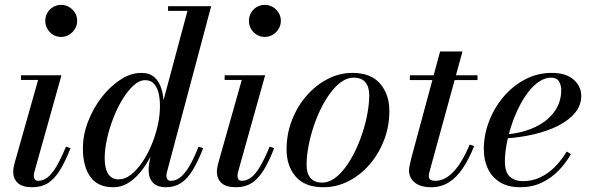

<svg xmlns="http://www.w3.org/2000/svg" viewBox="-20 -776 2494 806"><path d="M115.5 10Q74 10 54.8 -7.8Q35.5 -25.5 35.5 -54.5Q35.5 -64 37.2 -73Q39 -82 41 -90.5L140 -440.5H68V-460H238L124 -53Q123 -49 122.5 -44.8Q122 -40.5 122 -37Q122 -29 126 -23Q130 -17 140.5 -17Q161 -17 179.5 -31.2Q198 -45.5 216.8 -77Q235.5 -108.5 257 -160.5L276 -154Q253.5 -96.5 230.8 -60.2Q208 -24 180.8 -7Q153.5 10 115.5 10ZM236.5 -621Q218 -621 202.8 -630.2Q187.5 -639.5 178.8 -655Q170 -670.5 170 -688.5Q170 -707 178.8 -722.2Q187.5 -737.5 202.8 -746.5Q218 -755.5 236.5 -755.5Q255 -755.5 270.2 -746.5Q285.5 -737.5 294.8 -722.2Q304 -707 304 -688.5Q304 -670.5 294.8 -655Q285.5 -639.5 270.2 -630.2Q255 -621 236.5 -621Z M677.5 10Q639.5 10 621.8 -9.5Q604 -29 604 -61Q604 -65.5 604.2 -73Q604.5 -80.5 606 -88.5L620.5 -168L653 -250.5L654.5 -311L767 -730.5H685.5V-750H866.5L680.5 -52.5Q678.5 -45 678.5 -36.5Q678.5 -29.5 682.8 -23.2Q687 -17 697.5 -17Q718 -17 736.5 -31.2Q755 -45.5 774 -77Q793 -108.5 813.5 -160.5L833 -154Q810.5 -96.5 788 -60.2Q765.5 -24 738.8 -7Q712 10 677.5 10ZM456 10Q390 10 359 -34Q328 -78 328 -152.5Q328 -210 349.8 -266.2Q371.5 -322.5 407.5 -368.5Q443.5 -414.5 486.5 -442.2Q529.5 -470 573 -470Q608 -470 628.5 -451.5Q649 -433 658.2 -401.5Q667.5 -370 667.5 -331Q667.5 -299 660.5 -261.5Q653.5 -224 640.2 -185.8Q627 -147.5 608.5 -112.5Q590 -77.5 566.2 -49.8Q542.5 -22 515 -6Q487.5 10 456 10ZM478.5 -23Q504.5 -23 529.5 -42.5Q554.5 -62 576.5 -94Q598.5 -126 615.5 -166.2Q632.5 -206.5 642 -249Q651.5 -291.5 651.5 -330.5Q651.5 -363.5 645 -387.8Q638.5 -412 625 -425.8Q611.5 -439.5 589.5 -439.5Q565.5 -439.5 541.2 -417.8Q517 -396 495 -360.2Q473 -324.5 456 -281Q439 -237.5 429.2 -193.2Q419.5 -149 419.5 -111.5Q419.5 -68 434.5 -45.5Q449.5 -23 478.5 -23Z M970.5 10Q929 10 909.8 -7.8Q890.5 -25.5 890.5 -54.5Q890.5 -64 892.2 -73Q894 -82 896 -90.5L995 -440.5H923V-460H1093L979 -53Q978 -49 977.5 -44.8Q977 -40.5 977 -37Q977 -29 981 -23Q985 -17 995.5 -17Q1016 -17 1034.5 -31.2Q1053 -45.5 1071.8 -77Q1090.5 -108.5 1112 -160.5L1131 -154Q1108.5 -96.5 1085.8 -60.2Q1063 -24 1035.8 -7Q1008.5 10 970.5 10ZM1091.5 -621Q1073 -621 1057.8 -630.2Q1042.5 -639.5 1033.8 -655Q1025 -670.5 1025 -688.5Q1025 -707 1033.8 -722.2Q1042.5 -737.5 1057.8 -746.5Q1073 -755.5 1091.5 -755.5Q1110 -755.5 1125.2 -746.5Q1140.5 -737.5 1149.8 -722.2Q1159 -707 1159 -688.5Q1159 -670.5 1149.8 -655Q1140.5 -639.5 1125.2 -630.2Q1110 -621 1091.5 -621Z M1337.5 10Q1260 10 1221.5 -34.5Q1183 -79 1183 -149Q1183 -213.5 1205.5 -271.5Q1228 -329.5 1266.8 -374Q1305.5 -418.5 1355.2 -444.2Q1405 -470 1459.5 -470Q1537 -470 1575.8 -424.8Q1614.5 -379.5 1614.5 -310Q1614.5 -245.5 1592.2 -187.8Q1570 -130 1531.5 -85.5Q1493 -41 1443 -15.5Q1393 10 1337.5 10ZM1333 -9.5Q1358.5 -9.5 1382.8 -26.2Q1407 -43 1429 -72.2Q1451 -101.5 1469.5 -139Q1488 -176.5 1501.5 -217.8Q1515 -259 1522.5 -300Q1530 -341 1530 -377Q1530 -411 1514 -430.5Q1498 -450 1464 -450Q1438.5 -450 1414.2 -433.2Q1390 -416.5 1368 -387.2Q1346 -358 1327.5 -320.8Q1309 -283.5 1295.5 -242Q1282 -200.5 1274.5 -159.5Q1267 -118.5 1267 -82.5Q1267 -48.5 1283.2 -29Q1299.5 -9.5 1333 -9.5Z M1790 10Q1757 10 1736.5 0Q1716 -10 1706.5 -26Q1697 -42 1697 -59.5Q1697 -68.5 1700 -83.5Q1703 -98.5 1707 -113.5L1827.5 -560H1921.5L1784.5 -60.5Q1783 -55 1781.5 -48.5Q1780 -42 1780 -35Q1780 -17 1808 -17Q1827 -17 1845.8 -26.2Q1864.5 -35.5 1882.8 -54.2Q1901 -73 1918.2 -101.8Q1935.5 -130.5 1951.5 -169L1970.5 -163Q1948.5 -107.5 1922.2 -68.8Q1896 -30 1863.5 -10Q1831 10 1790 10ZM1700.5 -440V-460H1984.5V-440Z M2163.5 10Q2113.5 10 2079.8 -10.5Q2046 -31 2028.5 -67Q2011 -103 2011 -150Q2011 -208.5 2032.5 -265.5Q2054 -322.5 2093 -368.8Q2132 -415 2184 -442.5Q2236 -470 2296.5 -470Q2355.5 -470 2387.8 -442Q2420 -414 2420 -373Q2420 -333.5 2393.5 -301.8Q2367 -270 2321.8 -247.5Q2276.5 -225 2219.5 -211.8Q2162.5 -198.5 2101 -195V-211.5Q2142 -214.5 2177.8 -224.5Q2213.5 -234.5 2242.5 -250.8Q2271.5 -267 2292.5 -289.2Q2313.5 -311.5 2324.8 -338.8Q2336 -366 2336 -397.5Q2336 -418.5 2326.5 -434.2Q2317 -450 2294 -450Q2267.5 -450 2242.8 -433.2Q2218 -416.5 2196.2 -387.8Q2174.5 -359 2156.8 -322.8Q2139 -286.5 2126.2 -247Q2113.5 -207.5 2106.5 -169.2Q2099.5 -131 2099.5 -98.5Q2099.5 -52 2121 -33.8Q2142.5 -15.5 2175.5 -15.5Q2213.5 -15.5 2247.2 -31.2Q2281 -47 2309 -75Q2337 -103 2359 -140L2376.5 -129Q2356 -92 2325.2 -60.2Q2294.5 -28.5 2254.2 -9.2Q2214 10 2163.5 10Z"/></svg>

Font: Bodoni Moda 11pt Medium
Style: Italic
Weight: 500
Italic angle: -13°
Designer: Owen Earl
Foundry: indestructible type
Version: Version 2.004